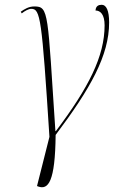

<svg xmlns="http://www.w3.org/2000/svg" viewBox="-20 -566 483 804"><path d="M140 215C182 230 211 196 213 -1C359 -195 437 -334 437 -472C437 -522 425 -546 406 -546C393 -546 381 -541 380 -522C400 -522 418 -506 418 -460C418 -330 351 -199 214 -17H212C179 -514 185 -539 124 -539C100 -539 83 -528 67 -517L71 -510C85 -521 100 -529 111 -529C149 -529 155 -492 187 7L135 213Z"/></svg>

Font: Noto Serif Display Condensed Thin
Style: Italic
Weight: 100
Width: 3
Italic angle: -12°
Designer: Monotype Design Team
Foundry: Monotype Imaging Inc.
Version: Version 2.009